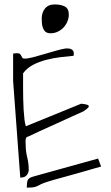

<svg xmlns="http://www.w3.org/2000/svg" viewBox="-20 -852 498 865"><path d="M39.1 -487.3V-610.4Q41 -611.3 47.9 -611.8Q54.7 -612.3 56.6 -612.3Q66.4 -612.3 70.3 -608.4Q74.2 -604.5 76.2 -600.1Q78.1 -595.7 80.6 -591.8Q83 -587.9 89.8 -587.9Q105.5 -587.9 129.4 -594.2Q153.3 -600.6 179.7 -608.4Q206.1 -616.2 231.9 -623.5Q257.8 -630.9 276.4 -633.8H284.2Q295.9 -633.8 304.2 -628.4Q312.5 -623 312.5 -610.4Q312.5 -609.4 312 -605.5Q311.5 -601.6 311.5 -600.6Q286.1 -598.6 253.9 -594.7Q221.7 -590.8 189 -582.5Q156.2 -574.2 128.4 -559.6Q100.6 -544.9 84 -521.5V-457Q84 -434.6 84.5 -408.2Q85 -381.8 86.4 -357.4Q87.9 -333 90.3 -313Q92.8 -293 96.7 -283.2L345.7 -384.8Q366.2 -382.8 373.5 -379.9Q380.9 -377 379.9 -372.1Q378.9 -367.2 371.6 -361.8Q364.3 -356.4 356.4 -350.6Q342.8 -344.7 307.6 -328.6Q272.5 -312.5 232.4 -294.4Q192.4 -276.4 157.2 -260.3Q122.1 -244.1 108.4 -237.3Q100.6 -236.3 98.1 -231.4Q95.7 -226.6 95.2 -220.7Q94.7 -214.8 95.2 -208.5Q95.7 -202.1 95.7 -199.2Q95.7 -170.9 102.5 -143.6Q109.4 -116.2 109.4 -86.9Q109.4 -74.2 100.6 -63Q91.8 -51.8 71.3 -51.8ZM435.5 -101.6Q426.8 -99.6 408.7 -94.2Q390.6 -88.9 366.7 -82Q342.8 -75.2 316.9 -67.9Q291 -60.5 267.6 -54.2Q244.1 -47.9 225.1 -42.5Q206.1 -37.1 197.3 -34.2Q174.8 -27.3 164.6 -22Q154.3 -16.6 147 -13.2Q139.6 -9.8 130.4 -8.3Q121.1 -6.8 100.6 -6.8Q100.6 -30.3 105 -40.5Q109.4 -50.8 129.9 -56.6L421.9 -137.7ZM168 -769.5Q168 -794.9 182.6 -813.5Q197.3 -832 226.6 -832Q253.9 -832 272 -822.8Q290 -813.5 290 -786.1Q290 -770.5 283.7 -755.4Q277.3 -740.2 266.6 -728.5Q255.9 -716.8 240.7 -709.5Q225.6 -702.1 208 -702.1Q193.4 -702.1 185.5 -708.5Q177.7 -714.8 173.8 -725.1Q169.9 -735.4 168.9 -747.1Q168 -758.8 168 -769.5Z"/></svg>

Font: Waiting for the Sunrise
Style: Regular
Weight: 300
Version: Version 1.001 2001